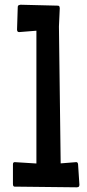

<svg xmlns="http://www.w3.org/2000/svg" viewBox="-20 -799 373 819"><path d="M61.5 -662.1Q52.7 -662.1 52.7 -672.9L55.7 -768.6Q55.7 -774.4 58.6 -776.1Q61.5 -777.8 67.4 -778.8L226.1 -774.9Q231.4 -774.9 232.9 -772.2Q234.4 -769.5 234.9 -763.7L231.4 -686L238.8 -102.1L305.2 -107.4Q312 -107.4 313 -98.1L318.8 -9.8Q317.9 -3.9 315.7 -2.2Q313.5 -0.5 307.1 0L42 -2.9Q35.2 -2.9 35.2 -14.6V-98.1Q35.2 -107.4 43 -107.4L135.3 -101.6V-668Z"/></svg>

Font: Wellfleet
Style: Regular
Weight: 400
Designer: Riccardo De Franceschi
Foundry: Riccardo De Franceschi
Version: Version 1.002